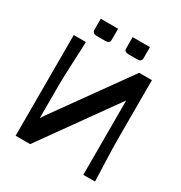

<svg xmlns="http://www.w3.org/2000/svg" viewBox="-181 -914 987 1045"><g transform="rotate(30 312.5 -391.5)"><path d="M258.8 -711.9Q258.8 -690.9 230 -690.9H179.2Q162.6 -690.9 156.2 -697.5Q149.9 -704.1 149.9 -711.9V-783.2H258.8ZM459 -711.9Q459 -690.9 430.2 -690.9H378.9Q350.1 -690.9 350.1 -711.9V-783.2H459ZM66.9 0V-632.8H143.1Q143.1 -613.3 137.9 -510.3Q132.8 -407.2 132.8 -359.9V-149.9H133.8L149.9 -174.8L478 -632.8H558.1V-271Q558.1 -207 562 -106.7Q565.9 -6.3 565.9 0H492.2V-465.8H491.2L480 -450.2L158.2 0Z"/></g></svg>

Font: Resagokr
Style: Bold
Weight: 600
Designer: gluk
Foundry: gluk
Version: Version 0.95